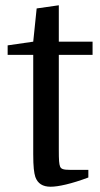

<svg xmlns="http://www.w3.org/2000/svg" viewBox="-20 -698 381 728"><path d="M106 -490V-114C106 -65 109 -43 114 -27C123 -2 142 10 172 10C201 10 251 -1 315 -25V-54H245C221 -54 212 -57 208 -66C204 -77 203 -88 203 -133V-490H331V-540H203V-678L119 -666L106 -540L9 -526V-490Z"/></svg>

Font: Domine
Style: Regular
Weight: 400
Designer: Pablo Impallari, Rodrigo Fuenzalida, Brenda Gallo
Foundry: Pablo Impallari, Rodrigo Fuenzalida, Brenda Gallo
Version: Version 2.000